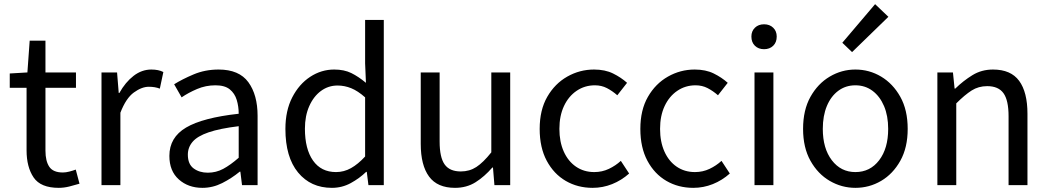

<svg xmlns="http://www.w3.org/2000/svg" viewBox="-20 -892 5055 925"><path d="M263 13Q176 13 142 -37Q108 -87 108 -168V-469H27V-538L112 -543L123 -696H199V-543H346V-469H199V-166Q199 -116 217.5 -88.5Q236 -61 283 -61Q297 -61 314.5 -65.5Q332 -70 345 -75L363 -7Q340 0 314 6.5Q288 13 263 13Z M469 0V-543H544L552 -444H555Q584 -496 623.5 -526.5Q663 -557 709 -557Q744 -557 767 -545L750 -465Q727 -474 697 -474Q663 -474 625 -446.5Q587 -419 560 -349V0Z M955 13Q887 13 841.5 -27.5Q796 -68 796 -141Q796 -230 876.5 -277.5Q957 -325 1130 -344Q1130 -379 1120.5 -410.5Q1111 -442 1087 -461.5Q1063 -481 1018 -481Q971 -481 929 -463Q887 -445 855 -423L819 -486Q857 -510 912.5 -533.5Q968 -557 1033 -557Q1132 -557 1176.5 -496Q1221 -435 1221 -334V0H1146L1138 -65H1135Q1096 -33 1050.5 -10Q1005 13 955 13ZM981 -60Q1021 -60 1055.5 -78.5Q1090 -97 1130 -132V-284Q1039 -273 985 -254.5Q931 -236 908 -209Q885 -182 885 -147Q885 -101 913 -80.5Q941 -60 981 -60Z M1579 13Q1477 13 1416 -61Q1355 -135 1355 -271Q1355 -359 1388 -423Q1421 -487 1474.5 -522Q1528 -557 1590 -557Q1638 -557 1672.5 -540Q1707 -523 1743 -493L1739 -587V-796H1829V0H1755L1747 -64H1744Q1712 -33 1670 -10Q1628 13 1579 13ZM1599 -63Q1637 -63 1671 -82Q1705 -101 1739 -138V-423Q1704 -454 1672 -467Q1640 -480 1606 -480Q1562 -480 1526.5 -454Q1491 -428 1470 -381Q1449 -334 1449 -272Q1449 -174 1488 -118.5Q1527 -63 1599 -63Z M2172 13Q2087 13 2047 -41.5Q2007 -96 2007 -199V-543H2098V-210Q2098 -134 2122 -100Q2146 -66 2200 -66Q2242 -66 2275 -87.5Q2308 -109 2347 -158V-543H2438V0H2362L2355 -85H2352Q2314 -41 2271 -14Q2228 13 2172 13Z M2835 13Q2763 13 2705.5 -20.5Q2648 -54 2614 -117.5Q2580 -181 2580 -271Q2580 -362 2616.5 -425.5Q2653 -489 2713 -523Q2773 -557 2842 -557Q2895 -557 2933.5 -538Q2972 -519 3001 -493L2954 -433Q2930 -454 2904 -467.5Q2878 -481 2846 -481Q2797 -481 2758 -454.5Q2719 -428 2697 -381Q2675 -334 2675 -271Q2675 -209 2696 -162Q2717 -115 2755 -89Q2793 -63 2843 -63Q2881 -63 2913.5 -78.5Q2946 -94 2971 -117L3011 -56Q2974 -23 2929 -5Q2884 13 2835 13Z M3320 13Q3248 13 3190.5 -20.5Q3133 -54 3099 -117.5Q3065 -181 3065 -271Q3065 -362 3101.5 -425.5Q3138 -489 3198 -523Q3258 -557 3327 -557Q3380 -557 3418.5 -538Q3457 -519 3486 -493L3439 -433Q3415 -454 3389 -467.5Q3363 -481 3331 -481Q3282 -481 3243 -454.5Q3204 -428 3182 -381Q3160 -334 3160 -271Q3160 -209 3181 -162Q3202 -115 3240 -89Q3278 -63 3328 -63Q3366 -63 3398.5 -78.5Q3431 -94 3456 -117L3496 -56Q3459 -23 3414 -5Q3369 13 3320 13Z M3615 0V-543H3706V0ZM3661 -655Q3634 -655 3617 -671.5Q3600 -688 3600 -716Q3600 -742 3617 -758.5Q3634 -775 3661 -775Q3688 -775 3705 -758.5Q3722 -742 3722 -716Q3722 -688 3705 -671.5Q3688 -655 3661 -655Z M4101 13Q4035 13 3977.5 -20.5Q3920 -54 3884.5 -117.5Q3849 -181 3849 -271Q3849 -362 3884.5 -425.5Q3920 -489 3977.5 -523Q4035 -557 4101 -557Q4168 -557 4225 -523Q4282 -489 4317.5 -425.5Q4353 -362 4353 -271Q4353 -181 4317.5 -117.5Q4282 -54 4225 -20.5Q4168 13 4101 13ZM4101 -63Q4172 -63 4215.5 -120Q4259 -177 4259 -271Q4259 -334 4239 -381Q4219 -428 4183.5 -454.5Q4148 -481 4101 -481Q4054 -481 4018.5 -454.5Q3983 -428 3963.5 -381Q3944 -334 3944 -271Q3944 -177 3987.5 -120Q4031 -63 4101 -63ZM4085 -641 4038 -686 4196 -872 4260 -811Z M4496 0V-543H4571L4579 -465H4582Q4621 -503 4665 -530Q4709 -557 4764 -557Q4850 -557 4890 -502.5Q4930 -448 4930 -344V0H4839V-332Q4839 -409 4814.5 -443Q4790 -477 4736 -477Q4694 -477 4661 -456Q4628 -435 4587 -394V0Z"/></svg>

Font: Source Han Sans SC
Style: Regular
Weight: 400
Designer: Ryoko NISHIZUKA 西塚涼子 (kana, bopomofo & ideographs); Paul D. Hunt (Latin, Greek & Cyrillic); Sandoll Communications 산돌커뮤니
Foundry: Adobe
Version: Version 2.002;hotconv 1.0.116;makeotfexe 2.5.65601; ttfautoh